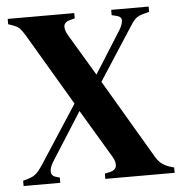

<svg xmlns="http://www.w3.org/2000/svg" viewBox="-49 -708 718 756"><g transform="rotate(-5 309.5 -330.5)"><path d="M14 0V-21L32 -26Q54 -32 66.5 -43.5Q79 -55 92 -75L242 -306L76 -587Q64 -607 55 -617Q46 -627 26 -634L9 -640V-661H272V-640L252 -635Q231 -629 229 -614Q227 -599 239 -578L338 -412L442 -577Q455 -598 456.5 -614.5Q458 -631 435 -636L418 -640V-661H566V-640L543 -634Q522 -629 510.5 -617.5Q499 -606 487 -586L355 -382L536 -75Q547 -55 559.5 -44.5Q572 -34 591 -27L611 -21V0H337V-21L357 -25Q379 -30 382.5 -46Q386 -62 373 -84L259 -275L137 -83Q124 -61 125.5 -45Q127 -29 147 -24L159 -21V0Z"/></g></svg>

Font: DM Serif Text
Style: Regular
Weight: 400
Designer: Colophon Foundry, Frank Grießhammer
Foundry: Colophon Foundry
Version: Version 5.200; ttfautohint (v1.8.3)